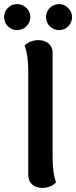

<svg xmlns="http://www.w3.org/2000/svg" viewBox="-50 -904 372 938"><path d="M34 -757Q7 -757 -11.5 -775.5Q-30 -794 -30 -821Q-30 -847 -11.5 -865.5Q7 -884 34 -884Q60 -884 79 -865.5Q98 -847 98 -821Q98 -794 79 -775.5Q60 -757 34 -757ZM239 -757Q212 -757 193.5 -775.5Q175 -794 175 -821Q175 -847 193.5 -865.5Q212 -884 239 -884Q264 -884 283 -865Q302 -846 302 -821Q302 -794 283.5 -775.5Q265 -757 239 -757ZM156 14Q126 14 107 -3Q88 -20 88 -48V-560Q88 -635 70 -682Q99 -708 138 -708Q168 -708 187.5 -691.5Q207 -675 207 -647V-135Q207 -57 224 -13Q197 14 156 14Z"/></svg>

Font: Arima Koshi Semi Bold
Style: Regular
Weight: 600
Designer: Joana Correia and Natanael Gama
Foundry: NDISCOVER
Version: Version 1.019;PS 001.019;hotconv 1.0.88;makeotf.lib2.5.64775